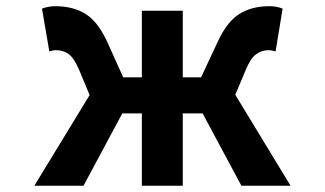

<svg xmlns="http://www.w3.org/2000/svg" viewBox="-20 -594 1040 614"><path d="M732.4 -291 909.2 0H752L627.9 -231.4H564.5V0H433.6V-231.4H371.1L247.1 0H89.8L266.6 -290L232.4 -372.1Q216.8 -408.2 199.7 -420.9Q182.6 -433.6 158.2 -433.6Q151.4 -433.6 137.7 -429.7L114.3 -566.4Q134.8 -574.2 156.2 -574.2Q215.8 -574.2 255.9 -547.9Q295.9 -521.5 325.2 -455.1L374 -346.7H433.6V-559.6H564.5V-346.7H623L673.8 -455.1Q703.1 -521.5 743.2 -547.9Q783.2 -574.2 841.8 -574.2Q865.2 -574.2 883.8 -566.4L861.3 -429.7Q847.7 -433.6 839.8 -433.6Q816.4 -433.6 798.8 -420.4Q781.2 -407.2 766.6 -372.1Z"/></svg>

Font: Gen Shin Gothic Monospace Bold
Style: Bold
Weight: 700
Designer: [Source Han Sans]
Ryoko NISHIZUKA  (kana & ideographs); Paul D. Hunt (Latin, Greek & Cyrillic); Wenlong ZHANG  (bopomofo
Version: Version 1.002.20150607